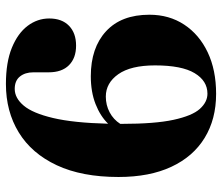

<svg xmlns="http://www.w3.org/2000/svg" viewBox="-72 -682 768 665"><g transform="rotate(90 312.5 -350.0)"><path d="M271.5 14Q196.5 14 146.2 -6.5Q96 -27 70.2 -61Q44.5 -95 44.5 -136Q44.5 -180 69.8 -204.5Q95 -229 138.5 -229Q181.5 -229 206.2 -204.5Q231 -180 231 -134V-81Q231 -52.5 245.5 -34.5Q260 -16.5 288.5 -16.5Q320 -16.5 346.2 -47.5Q372.5 -78.5 389.2 -149.2Q406 -220 409 -340Q383 -313 341 -296.5Q299 -280 244.5 -280Q146 -280 88.8 -332.8Q31.5 -385.5 31.5 -483Q31.5 -551.5 65.8 -603.5Q100 -655.5 161.5 -684.8Q223 -714 305.5 -714Q393.5 -714 458.2 -674.2Q523 -634.5 558.2 -559Q593.5 -483.5 593.5 -376Q593.5 -249 552.8 -162Q512 -75 439.2 -30.5Q366.5 14 271.5 14ZM207 -502.5Q207 -418.5 237.5 -375.2Q268 -332 315 -332Q344.5 -332 369.5 -345.2Q394.5 -358.5 409.5 -382Q409.5 -385 409.5 -388Q409.5 -502 395.5 -566.5Q381.5 -631 357.8 -657.5Q334 -684 305 -684Q260.5 -684 233.8 -639.5Q207 -595 207 -502.5Z"/></g></svg>

Font: Fraunces 72pt S000
Style: Bold
Weight: 700
Version: Version 1.000; ttfautohint (v1.8.3)